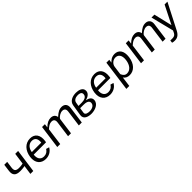

<svg xmlns="http://www.w3.org/2000/svg" viewBox="452 -2228 4086 4086"><g transform="rotate(-45 2494.5 -185.5)"><path d="M147 -386 167 -530H79L59 -379C49 -314 58 -267 85 -238C111 -208 158 -193 225 -193C264 -193 296 -196 325 -200C338 -202 351 -205 364 -207L335 0H422L496 -530H409L373 -273C361 -270 350 -268 339 -267C315 -262 286 -260 251 -260C209 -260 179 -270 162 -288C145 -306 140 -339 147 -386Z M1046 -240 1052 -275C1074 -436 1005 -540 862 -540C714 -540 611 -428 587 -260C564 -90 654 10 796 10C888 10 970 -32 1018 -118L948 -139C916 -88 872 -56 805 -56C703 -56 661 -137 675 -240ZM685 -307C696 -392 751 -477 852 -477C947 -477 983 -404 969 -307Z M1233 0 1285 -391C1342 -443 1385 -470 1439 -470C1500 -470 1527 -432 1519 -369L1469 0H1557L1607 -370C1609 -382 1613 -389 1622 -400C1652 -432 1706 -470 1763 -470C1825 -470 1851 -432 1843 -369L1793 0H1882L1934 -387C1946 -480 1900 -540 1807 -540C1750 -540 1701 -522 1608 -439C1599 -499 1559 -540 1482 -540C1419 -540 1360 -513 1290 -444L1301 -530H1216L1144 0Z M2163 15C2267 15 2409 -34 2409 -157C2409 -231 2343 -261 2279 -272V-273C2348 -290 2425 -333 2425 -414C2425 -512 2319 -537 2240 -537C2142 -537 2029 -499 2011 -388L1970 -134C1953 -17 2071 15 2163 15ZM2233 -473C2281 -473 2336 -460 2336 -405C2336 -322 2252 -299 2182 -299H2081L2095 -383C2105 -445 2165 -473 2233 -473ZM2073 -240H2170C2226 -240 2321 -232 2321 -158C2321 -80 2242 -49 2170 -49C2121 -49 2045 -61 2055 -123Z M2982 -240 2988 -275C3010 -436 2941 -540 2798 -540C2650 -540 2547 -428 2523 -260C2500 -90 2590 10 2732 10C2824 10 2906 -32 2954 -118L2884 -139C2852 -88 2808 -56 2741 -56C2639 -56 2597 -137 2611 -240ZM2621 -307C2632 -392 2687 -477 2788 -477C2883 -477 2919 -404 2905 -307Z M3147 165 3177 -60C3213 -6 3265 10 3319 10C3449 10 3553 -93 3577 -273C3601 -453 3522 -540 3404 -540C3309 -540 3253 -481 3229 -454L3239 -530H3152L3058 165ZM3303 -56C3249 -56 3213 -88 3189 -148L3215 -341C3224 -411 3286 -473 3365 -473C3443 -473 3506 -417 3487 -271C3467 -130 3393 -56 3303 -56Z M3754 0 3806 -391C3863 -443 3906 -470 3960 -470C4021 -470 4048 -432 4040 -369L3990 0H4078L4128 -370C4130 -382 4134 -389 4143 -400C4173 -432 4227 -470 4284 -470C4346 -470 4372 -432 4364 -369L4314 0H4403L4455 -387C4467 -480 4421 -540 4328 -540C4271 -540 4222 -522 4129 -439C4120 -499 4080 -540 4003 -540C3940 -540 3881 -513 3811 -444L3822 -530H3737L3665 0Z M4516 169C4587 169 4644 142 4695 43L4989 -530H4904L4696 -115L4598 -530H4510L4640 -12L4615 40C4600 68 4576 101 4502 99L4448 98L4441 157C4441 157 4457 169 4516 169Z"/></g></svg>

Font: Cheyenne Sans
Style: Italic
Weight: 400
Italic angle: -8.13011°
Designer: The Public Sans project authors (U.S. Web Design System), Libre Franklin designed by Pablo Impallari and Rodrigo Fuenzal
Foundry: The Cheyenne Sans Project Authors
Version: Version 2.007